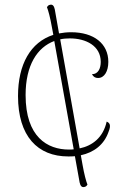

<svg xmlns="http://www.w3.org/2000/svg" viewBox="-20 -748 539 810"><path d="M430 -235C415 -167 369 -133 316 -122L234 -582C247 -585 261 -586 275 -586C342 -586 405 -555 405 -487C405 -459 394 -435 368 -435C376 -421 385 -419 394 -419C420 -419 437 -447 437 -487C437 -564 376 -612 280 -612C262 -612 245 -610 229 -607L211 -709C208 -723 202 -730 192 -728C184 -727 181 -722 178 -718C184 -703 192 -673 199 -633L205 -601C109 -570 56 -477 56 -343C56 -173 139 -88 268 -88C278 -88 287 -88 296 -89L316 22C319 36 325 43 335 41C343 40 346 35 349 31C343 16 335 -14 328 -54L321 -93C376 -105 419 -137 438 -192C450 -221 442 -230 430 -235ZM271 -117C180 -117 88 -170 88 -347C88 -473 137 -548 209 -575L291 -118C284 -117 278 -117 271 -117Z"/></svg>

Font: Arima Koshi Thin
Style: Regular
Weight: 250
Designer: Joana Correia and Natanael Gama
Foundry: NDISCOVER
Version: Version 1.019;PS 001.019;hotconv 1.0.88;makeotf.lib2.5.64775